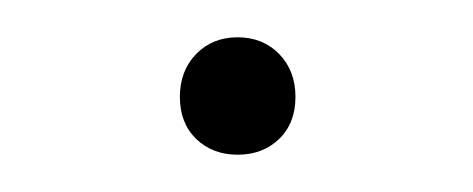

<svg xmlns="http://www.w3.org/2000/svg" viewBox="-20 -331 254 103"><path d="M76.5 -279Q76.5 -293 85.2 -302Q94 -311 107.5 -311Q121 -311 129.8 -302Q138.5 -293 138.5 -279Q138.5 -265 129.8 -256.5Q121 -248 107.5 -248Q94 -248 85.2 -256.5Q76.5 -265 76.5 -279Z"/></svg>

Font: Encode Sans Semi Expanded Thin
Style: Regular
Weight: 250
Width: 6
Designer: Multiple Designers
Foundry: Impallari Type
Version: Version 2.000